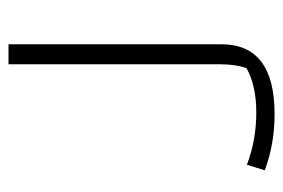

<svg xmlns="http://www.w3.org/2000/svg" viewBox="-127 -529 665 451"><g transform="rotate(-90 205.5 -303.5)"><path d="M31 -14 44 -56Q102 -34 167 -34Q230 -34 271 -57Q280 -83 280 -119V-616H327V-116Q327 9 163 9Q93 9 31 -14Z"/></g></svg>

Font: Athiti Light
Style: Regular
Weight: 300
Designer: CadsonDemak Team
Foundry: CadsonDemak
Version: Version 1.033